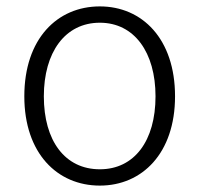

<svg xmlns="http://www.w3.org/2000/svg" viewBox="-20 -567 623 600"><path d="M292 13C424 13 527 -88 527 -266C527 -446 424 -547 292 -547C159 -547 56 -446 56 -266C56 -88 159 13 292 13ZM292 -38C183 -38 117 -127 117 -266C117 -403 183 -496 292 -496C400 -496 466 -403 466 -266C466 -127 400 -38 292 -38Z"/></svg>

Font: Noto Sans TC Light
Style: Regular
Weight: 300
Designer: Ryoko NISHIZUKA 西塚涼子 (kana, bopomofo & ideographs); Paul D. Hunt (Latin, Greek & Cyrillic); Sandoll Communications 산돌커뮤니
Foundry: Adobe
Version: Version 2.004;hotconv 1.0.118;makeotfexe 2.5.65603